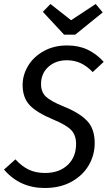

<svg xmlns="http://www.w3.org/2000/svg" viewBox="-29 -927 538 959"><path d="M489 -618 434 -567Q404 -598 373 -612Q342 -626 305 -626Q249 -626 212.5 -593Q176 -560 176 -507Q176 -468 199.5 -445Q223 -422 287 -396Q365 -365 404.5 -325Q444 -285 444 -212Q444 -153 414.5 -102Q385 -51 328.5 -19.5Q272 12 194 12Q70 12 -9 -80L48 -131Q79 -97 114 -80Q149 -63 196 -63Q266 -63 308.5 -102.5Q351 -142 351 -208Q351 -252 326.5 -277.5Q302 -303 237 -330Q155 -364 119.5 -401.5Q84 -439 84 -503Q84 -552 111 -597.5Q138 -643 189 -671.5Q240 -700 306 -700Q364 -700 408.5 -679Q453 -658 489 -618ZM484 -865 347 -754H291L185 -868L223 -907L326 -826L449 -907Z"/></svg>

Font: Fira Sans Condensed
Style: Italic
Weight: 400
Width: 3
Italic angle: -8°
Designer: bBox Type GmbH & Carrois Corporate GbR & Edenspiekermann AG
Foundry: bBox Type GmbH & Carrois Corporate GbR & Edenspiekermann AG
Version: Version 4.301